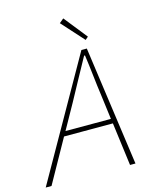

<svg xmlns="http://www.w3.org/2000/svg" viewBox="-132 -937 856 1025"><g transform="rotate(-15 296.0 -424.0)"><path d="M248 -400 172 -264H423L406 -396Q398 -453 391.5 -512Q385 -571 377 -627H372Q339 -567 309.5 -513Q280 -459 248 -400ZM-8 0 366 -660H396L488 0H458L427 -238H157L24 0ZM402 -706 292 -828 316 -848 418 -720Z"/></g></svg>

Font: Source Code Pro ExtraLight
Style: Italic
Weight: 200
Italic angle: -11°
Monospace: yes
Designer: Paul D. Hunt, Teo Tuominen
Foundry: Adobe Systems Incorporated
Version: Version 1.050;PS 1.000;hotconv 16.6.51;makeotf.lib2.5.65220